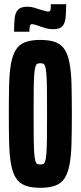

<svg xmlns="http://www.w3.org/2000/svg" viewBox="-20 -886 384 914"><path d="M172 8Q128 8 99.5 -3Q71 -14 55.5 -39Q40 -64 32.5 -105Q25 -146 23.5 -205Q22 -264 22 -344Q22 -424 23.5 -483Q25 -542 32.5 -583Q40 -624 55.5 -649Q71 -674 99.5 -685Q128 -696 172 -696Q216 -696 244.5 -685Q273 -674 288.5 -649Q304 -624 311.5 -583Q319 -542 320.5 -483Q322 -424 322 -344Q322 -264 320.5 -205Q319 -146 311.5 -105Q304 -64 288.5 -39Q273 -14 244.5 -3Q216 8 172 8ZM172 -103Q181 -103 186.5 -105.5Q192 -108 195.5 -119.5Q199 -131 201 -156.5Q203 -182 203.5 -227.5Q204 -273 204 -344Q204 -415 203.5 -460.5Q203 -506 201 -531.5Q199 -557 195.5 -568.5Q192 -580 186.5 -582.5Q181 -585 172 -585Q163 -585 157.5 -582.5Q152 -580 148.5 -568.5Q145 -557 143 -531.5Q141 -506 140.5 -460.5Q140 -415 140 -344Q140 -273 140.5 -227.5Q141 -182 143 -156.5Q145 -131 148.5 -119.5Q152 -108 157.5 -105.5Q163 -103 172 -103ZM47 -735Q47 -775 50 -801Q53 -827 66.5 -840.5Q80 -854 110 -854Q127 -854 141 -850Q155 -846 169 -841Q180 -838 192 -834.5Q204 -831 210 -831Q219 -831 220.5 -839.5Q222 -848 222 -866H295Q295 -826 292 -800Q289 -774 276.5 -760.5Q264 -747 233 -747Q217 -747 203 -750.5Q189 -754 175 -759Q165 -762 152.5 -766.5Q140 -771 132 -771Q124 -771 122 -762Q120 -753 120 -735Z"/></svg>

Font: Saira UltraCondensed ExtraBold
Style: Regular
Weight: 800
Width: 1
Designer: Hector Gatti with collaboration of the Omnibus-Type team
Foundry: Omnibus-Type
Version: Version 1.101